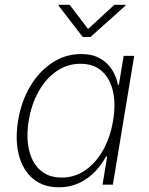

<svg xmlns="http://www.w3.org/2000/svg" viewBox="-20 -778 628 809"><path d="M228.5 11.2Q162.6 11.2 119.4 -24.7Q76.2 -60.5 59.6 -124.3Q43 -188 56.2 -270Q69.8 -352.1 107.9 -415.3Q146 -478.5 201.2 -514.4Q256.3 -550.3 321.8 -550.3Q368.2 -550.3 400.1 -532.7Q432.1 -515.1 451.2 -485.6Q470.2 -456.1 477.1 -420.9H481L501 -542.5H545.4L455.6 0H412.1L431.6 -119.1H426.8Q408.2 -83.5 379.2 -53.7Q350.1 -23.9 312.3 -6.3Q274.4 11.2 228.5 11.2ZM239.7 -29.8Q294.9 -29.8 339.8 -61Q384.8 -92.3 415 -146.7Q445.3 -201.2 456.5 -270.5Q468.3 -339.8 455.8 -393.8Q443.4 -447.8 408.9 -478.5Q374.5 -509.3 319.3 -509.3Q263.7 -509.3 218.3 -478Q172.9 -446.8 142.6 -392.6Q112.3 -338.4 101.1 -270.5Q89.8 -202.1 102.1 -147.5Q114.3 -92.8 149.2 -61.3Q184.1 -29.8 239.7 -29.8ZM273.4 -757.8 351.1 -655.8 461.9 -757.8H509.3L508.8 -754.4L361.3 -622.1H328.6L226.6 -754.4L227.1 -757.8Z"/></svg>

Font: Inter 16pt ExtraLight
Style: Italic
Weight: 250
Italic angle: -9.3988°
Version: Version 4.001;git-66647c0bb